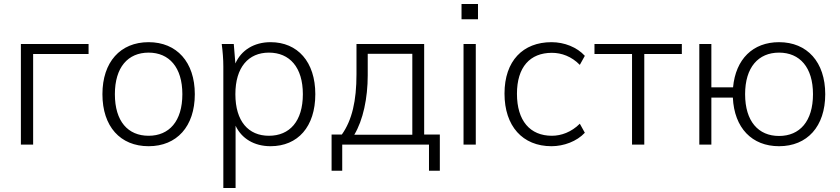

<svg xmlns="http://www.w3.org/2000/svg" viewBox="-20 -720 4184 956"><path d="M84 0H145V-451H421V-501H84Z M720 8C860 8 950 -90 950 -251C950 -411 860 -510 720 -510C579 -510 490 -411 490 -251C490 -90 579 8 720 8ZM720 -44C617 -44 552 -116 552 -251C552 -385 617 -458 720 -458C822 -458 888 -385 888 -251C888 -116 822 -44 720 -44Z M1092 -389V216H1153V-94C1183 -30 1246 8 1327 8C1463 8 1550 -89 1550 -251C1550 -412 1462 -510 1327 -510C1245 -510 1181 -470 1152 -404L1144 -501H1084C1089 -463 1092 -425 1092 -389ZM1319 -44C1217 -44 1152 -116 1152 -251C1152 -385 1217 -458 1319 -458C1422 -458 1488 -385 1488 -251C1488 -116 1422 -44 1319 -44Z M1631 130H1684V0H2116V130H2170V-50H2092V-501H1755V-350C1755 -218 1733 -122 1682 -50H1631ZM1744 -49C1788 -122 1811 -232 1811 -345V-452H2033V-49Z M2288 0H2349V-501H2288ZM2278 -624H2360V-700H2278Z M2726 8C2787 8 2852 -16 2892 -59L2867 -104C2825 -62 2774 -44 2728 -44C2619 -44 2554 -119 2554 -253C2554 -386 2619 -457 2728 -457C2776 -457 2826 -439 2867 -397L2892 -442C2853 -485 2790 -510 2726 -510C2584 -510 2492 -417 2492 -254C2492 -92 2582 8 2726 8Z M3127 0H3188V-451H3375V-501H2940V-451H3127Z M3859 8C3999 8 4089 -90 4089 -251C4089 -411 3999 -510 3859 -510C3729 -510 3643 -426 3630 -285H3522V-501H3462V0H3522V-234H3629C3636 -83 3724 8 3859 8ZM3859 -43C3756 -43 3690 -116 3690 -251C3690 -385 3756 -458 3859 -458C3962 -458 4028 -385 4028 -251C4028 -116 3962 -43 3859 -43Z"/></svg>

Font: Poppy and Pepper Light
Style: Regular
Weight: 300
Designer: Thy Ha
Foundry: Thy Ha
Version: Version 0.001;Glyphs 3.2 (3227)